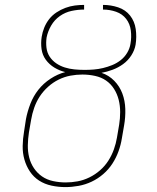

<svg xmlns="http://www.w3.org/2000/svg" viewBox="-20 -755 640 783"><path d="M247 8Q218 8 190 2Q162 -4 139.5 -18.5Q117 -33 102 -55.5Q87 -78 79.5 -104.5Q72 -131 72.5 -160Q73 -189 78 -218L86 -270Q92 -301 104 -332Q116 -363 136.5 -389Q157 -415 186 -434Q215 -453 246 -461Q222 -467 201.5 -479.5Q181 -492 167 -511Q153 -530 149.5 -554.5Q146 -579 150 -605Q153 -624 160.5 -642.5Q168 -661 180.5 -677Q193 -693 210.5 -704.5Q228 -716 247 -723Q266 -730 285 -732.5Q304 -735 323 -735V-716Q298 -716 272 -710.5Q246 -705 224 -689.5Q202 -674 188.5 -650.5Q175 -627 170 -602Q167 -581 169.5 -560.5Q172 -540 182.5 -524Q193 -508 209 -497Q225 -486 244 -480Q263 -474 283.5 -472Q304 -470 325 -470Q344 -470 362.5 -471.5Q381 -473 400 -477.5Q419 -482 437.5 -489.5Q456 -497 472 -509.5Q488 -522 498.5 -539.5Q509 -557 512 -576Q517 -603 513.5 -630.5Q510 -658 494.5 -678Q479 -698 453.5 -707Q428 -716 400 -716V-735Q432 -735 462 -725Q492 -715 510.5 -691.5Q529 -668 533.5 -636.5Q538 -605 533 -573Q529 -550 515.5 -529Q502 -508 482 -493.5Q462 -479 439 -470.5Q416 -462 394 -458Q424 -448 446 -425.5Q468 -403 479 -373.5Q490 -344 491 -310.5Q492 -277 486 -243L477 -191Q473 -165 463.5 -138.5Q454 -112 438.5 -88Q423 -64 401 -45Q379 -26 353.5 -14Q328 -2 300.5 3Q273 8 247 8ZM248 -11Q272 -11 296.5 -15.5Q321 -20 344.5 -31.5Q368 -43 388 -60.5Q408 -78 422 -100Q436 -122 444.5 -146Q453 -170 457 -194L466 -247Q470 -272 470 -298Q470 -324 464 -348Q458 -372 445 -392.5Q432 -413 412.5 -426.5Q393 -440 367.5 -445.5Q342 -451 316 -451Q292 -451 267.5 -446.5Q243 -442 219.5 -430.5Q196 -419 176 -401Q156 -383 142 -361.5Q128 -340 119.5 -315.5Q111 -291 107 -267L98 -215Q94 -189 93.5 -163Q93 -137 99 -113Q105 -89 118.5 -69Q132 -49 151.5 -35.5Q171 -22 196.5 -16.5Q222 -11 248 -11Z"/></svg>

Font: Iosevka Etoile Thin
Style: Italic
Weight: 100
Italic angle: -9°
Designer: Belleve Invis
Foundry: Belleve Invis
Version: Version 22.1.2; ttfautohint (v1.8.4)